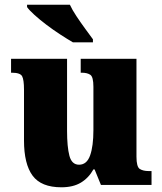

<svg xmlns="http://www.w3.org/2000/svg" viewBox="-20 -786 689 816"><path d="M241 10Q155 10 118.5 -39.5Q82 -89 82 -189V-405Q82 -447 74 -462Q66 -477 30 -477H27V-536H265V-230Q265 -162 275 -124Q285 -86 316 -86Q349 -86 363 -125.5Q377 -165 377 -233V-417Q377 -459 364 -468Q351 -477 327 -477H323V-536H560V-120Q560 -77 574 -68Q588 -59 612 -59H624V0H409L382 -66H377Q357 -30 324 -10Q291 10 241 10ZM290 -606Q266 -620 236 -639.5Q206 -659 177 -681Q148 -703 126 -723Q104 -743 95 -756V-766H277Q287 -744 305 -717Q323 -690 342 -664Q361 -638 375 -619V-606Z"/></svg>

Font: Noto Serif SemiCondensed Black
Style: Regular
Weight: 900
Width: 4
Designer: Monotype Design Team
Foundry: Monotype Imaging Inc.
Version: Version 2.014; ttfautohint (v1.8.4.7-5d5b)